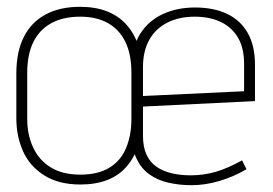

<svg xmlns="http://www.w3.org/2000/svg" viewBox="-20 -532 803 564"><path d="M398 -185V-316Q398 -408 351 -460Q304 -512 215 -512Q156 -512 114 -489.5Q72 -467 50 -423.5Q28 -380 28 -316V-185Q28 -131 48 -87Q68 -43 110.5 -16.5Q153 10 216 10Q307 10 352.5 -43.5Q398 -97 398 -185ZM366 -319V-182Q366 -135 350.5 -97.5Q335 -60 301.5 -39.5Q268 -19 216 -19Q164 -19 129.5 -40Q95 -61 77.5 -98.5Q60 -136 60 -182V-319Q60 -371 77.5 -407.5Q95 -444 130 -463.5Q165 -483 216 -483Q263 -483 296.5 -464.5Q330 -446 348 -409.5Q366 -373 366 -319ZM400 -133V-219L729 -235V-342Q729 -398 707.5 -435.5Q686 -473 646.5 -491.5Q607 -510 553 -510Q500 -510 458 -490.5Q416 -471 392 -433Q368 -395 368 -339V-134Q368 -93 381.5 -65Q395 -37 418.5 -20Q442 -3 474 4.5Q506 12 543 12Q583 12 625 -0.5Q667 -13 704 -35L691 -61Q650 -38 614.5 -27.5Q579 -17 540 -17Q510 -17 484.5 -23Q459 -29 440 -42Q421 -55 410.5 -77.5Q400 -100 400 -133ZM697 -345V-264L400 -250V-335Q400 -382 418.5 -415Q437 -448 471.5 -465.5Q506 -483 552 -483Q596 -483 628.5 -467.5Q661 -452 679 -421.5Q697 -391 697 -345Z"/></svg>

Font: Advent Pro ExtraLight
Style: Regular
Weight: 250
Version: Version 3.000